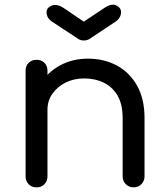

<svg xmlns="http://www.w3.org/2000/svg" viewBox="-20 -804 720 825"><path d="M554 1Q534 1 520.5 -12.5Q507 -26 507 -46V-297Q507 -355 485.5 -392.5Q464 -430 426.5 -448.5Q389 -467 342 -467Q297 -467 261.5 -449Q226 -431 205 -401Q184 -371 184 -333H123Q124 -396 155 -445.5Q186 -495 239 -523.5Q292 -552 358 -552Q427 -552 482 -522.5Q537 -493 569 -436Q601 -379 601 -297V-46Q601 -26 587.5 -12.5Q574 1 554 1ZM137 1Q116 1 103 -12.5Q90 -26 90 -46V-500Q90 -521 103 -534Q116 -547 137 -547Q158 -547 171 -534Q184 -521 184 -500V-46Q184 -26 171 -12.5Q158 1 137 1ZM340 -630Q326 -630 316 -637L202 -712Q180 -728 180 -752Q180 -771 202.5 -780Q225 -789 256 -768L340 -711L424 -767Q458 -791 479 -781Q500 -771 500 -752Q500 -728 478 -712L365 -637Q354 -630 340 -630Z"/></svg>

Font: Comfortaa SemiBold
Style: Regular
Weight: 600
Designer: Johan Aakerlund
Foundry: Johan Aakerlund
Version: Version 3.104; ttfautohint (v1.8.1.43-b0c9)